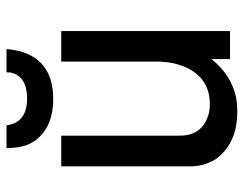

<svg xmlns="http://www.w3.org/2000/svg" viewBox="-100 -634 756 596"><g transform="rotate(-90 278.0 -336.0)"><path d="M187 -693.8Q195.3 -629.9 270 -629.9Q304.7 -629.9 324.7 -642.6Q344.7 -655.3 350.6 -679.7Q350.6 -682.1 351.1 -686.8Q351.6 -691.4 351.6 -693.8H423.8Q411.1 -548.8 268.1 -548.8Q180.7 -548.8 138.2 -606.4L135.7 -610.8L136.2 -610.4Q116.7 -639.2 116.2 -693.8ZM479.5 0H392.6V-57.6Q366.7 -25.4 336.9 -6.8Q307.1 11.7 274.4 18.6Q264.6 20.5 253.4 21.5Q242.2 22.5 229.5 22.5Q176.3 22.5 138.7 3.7Q101.1 -15.1 79.1 -48.8Q69.8 -65.4 64.7 -84.2Q59.6 -103 59.6 -124V-523.9H154.8V-155.8Q154.8 -93.3 208 -71.3Q227.5 -62.5 252.4 -62.5Q331.1 -62.5 366.2 -134.8L365.7 -134.3Q375 -154.3 379.9 -177.5Q384.8 -200.7 384.8 -228V-523.9H479.5Z"/></g></svg>

Font: SolaimanLipi
Style: Bold
Weight: 700
Designer: Solaiman Karim
Foundry: Al Mamun Sumon
Version: Version 2.000